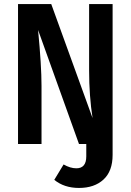

<svg xmlns="http://www.w3.org/2000/svg" viewBox="-20 -711 645 948"><path d="M420 -691H536V54Q536 134 491 175.5Q446 217 370 217Q297 217 248 177L294 101Q327 120 357 120Q406 120 406 61V0H370L168 -563Q185 -387 185 -287V0H69V-691H233L437 -128Q420 -238 420 -363Z"/></svg>

Font: Fira Sans Condensed Medium
Style: Regular
Weight: 500
Width: 3
Designer: Carrois Corporate & Edenspiekermann AG
Foundry: Carrois Corporate GbR & Edenspiekermann AG
Version: Version 4.203;PS 004.203;hotconv 1.0.88;makeotf.lib2.5.64775